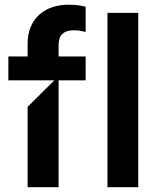

<svg xmlns="http://www.w3.org/2000/svg" viewBox="-20 -781 657 801"><path d="M95.2 -545.5H14.9V-446H206.7L95.2 -335.2V0H224.4V-446H337.4V-545.5H224.4V-588.8C223.4 -631 241.1 -654.8 289.8 -654.8C308.6 -654.8 325.6 -650.6 337.4 -647.7V-752.8C322.8 -757.1 300.4 -761.4 265.6 -761.4C170.8 -761.4 94.8 -707 95.2 -597.3ZM428.3 0H556.8V-727.3H428.3Z"/></svg>

Font: Riot Sans 2.0
Style: Bold
Weight: 600
Designer: Rasmus Andersson
Foundry: rsms
Version: Version 3.006;hotconv 1.0.109;makeotfexe 2.5.65596